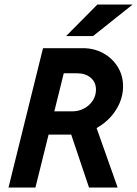

<svg xmlns="http://www.w3.org/2000/svg" viewBox="-20 -841 615 861"><path d="M18.1 0 172.9 -625H350.7Q402.1 -625 443.1 -602.4Q484 -579.9 508 -541Q531.9 -502.1 531.9 -453.5Q531.9 -415.3 516.7 -379.5Q501.4 -343.8 474.7 -314.9Q447.9 -286.1 413.2 -266.7L507.6 0H379.2L299.3 -237.5H197.9L138.9 0ZM223.6 -341.7H304.2Q333.3 -341.7 357.6 -354.9Q381.9 -368.1 396.2 -390.3Q410.4 -412.5 410.4 -438.9Q410.4 -472.2 386.8 -492.4Q363.2 -512.5 324.3 -512.5H266ZM276.4 -679.2 416.7 -820.8H575L397.2 -679.2Z"/></svg>

Font: Afacad
Style: Italic
Weight: 400
Italic angle: -14°
Designer: Kristian Moeller
Foundry: Dicotype
Version: Version 1.000